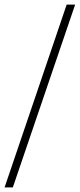

<svg xmlns="http://www.w3.org/2000/svg" viewBox="-69 -763 348 838"><path d="M-49 55 222 -743H259L-13 55Z"/></svg>

Font: Saira UltraCondensed Thin
Style: Italic
Weight: 250
Width: 1
Italic angle: -12°
Designer: Hector Gatti with collaboration of the Omnibus-Type team
Foundry: Omnibus-Type
Version: Version 1.101